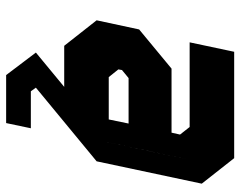

<svg xmlns="http://www.w3.org/2000/svg" viewBox="-97 -483 764 610"><g transform="rotate(90 285.0 -178.0)"><path d="M218.5 184.5 147 90 256 0H125.5L44.5 -103L73.5 -238L198 -341H401.5L407.5 -368L383.5 -398.5H114.5L144.5 -540H482.5L563.5 -437L492.5 -103L258.5 90L270 106H387.5L371 184.5ZM240.5 145H336.5H240.5L201.5 90L425.5 -106.5L487 -396.5L435 -467.5H206.5H435L487 -396.5L460.5 -272H213L139.5 -212L123 -136L175 -70H385L201.5 90ZM225 -141.5H359.5L372.5 -204.5H228L202.5 -183.5L200.5 -172ZM175 -70 123 -136 139.5 -212 213 -272H460.5L425.5 -106.5L385 -70Z"/></g></svg>

Font: Tourney Black
Style: Italic
Weight: 900
Italic angle: -12°
Version: Version 1.015